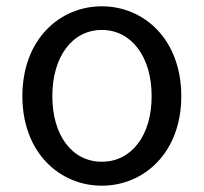

<svg xmlns="http://www.w3.org/2000/svg" viewBox="-20 -576 646 609"><path d="M303 13C436 13 555 -91 555 -271C555 -452 436 -556 303 -556C170 -556 51 -452 51 -271C51 -91 170 13 303 13ZM303 -63C209 -63 146 -146 146 -271C146 -396 209 -481 303 -481C397 -481 461 -396 461 -271C461 -146 397 -63 303 -63Z"/></svg>

Font: Kinto Sans
Style: Regular
Weight: 400
Designer: Authors: Ryoko NISHIZUKA  (kana & ideographs); Paul D. Hunt (Latin, Greek & Cyrillic); Wenlong ZHANG  (bopomofo); Sandol
Foundry: Adobe Systems Incorporated, ookami Inc.
Version: Version 0.001